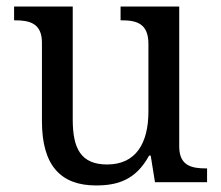

<svg xmlns="http://www.w3.org/2000/svg" viewBox="-20 -556 675 586"><path d="M273 10C338 10 394 -6 435 -81H440L453 0H612V-42H609C565 -42 527 -50 527 -109V-536H348V-494H351C396 -494 433 -485 433 -422V-216C433 -119 395 -54 307 -54C226 -54 202 -104 202 -191V-536H23V-494H26C70 -494 108 -485 108 -426V-186C108 -49 167 10 273 10Z"/></svg>

Font: Noto Serif Thai
Style: Regular
Weight: 400
Designer: Monotype Design Team
Foundry: Monotype Imaging Inc.
Version: Version 1.901